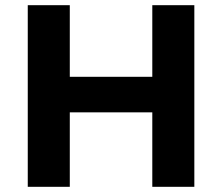

<svg xmlns="http://www.w3.org/2000/svg" viewBox="-20 -720 857 740"><path d="M567 -700H729V0H567ZM249 0H87V-700H249ZM579 -287H237V-424H579Z"/></svg>

Font: MOST Montserrat
Style: Bold
Weight: 700
Designer: Julieta Ulanovsky
Foundry: Julieta Ulanovsky
Version: Version 8.000;March 11, 2024;FontCreator 15.0.0.2926 64-bit